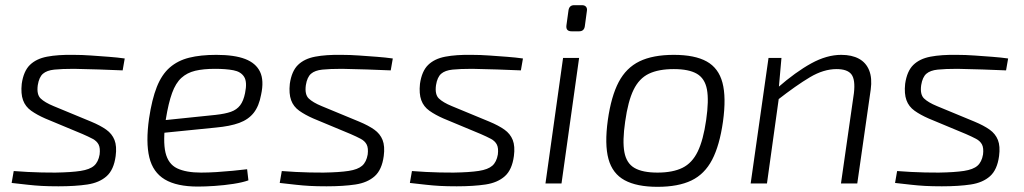

<svg xmlns="http://www.w3.org/2000/svg" viewBox="-20 -709 3957 742"><path d="M264 -497Q297 -497 332 -494.5Q367 -492 400.5 -489.5Q434 -487 462 -483L454 -437Q409 -439 362.5 -440.5Q316 -442 266 -443Q219 -443 190 -440Q161 -437 146 -424Q131 -411 126 -380Q121 -344 137 -328.5Q153 -313 187 -299L332 -239Q368 -224 390.5 -208Q413 -192 422.5 -168Q432 -144 427 -106Q420 -53 392 -28Q364 -3 317.5 4Q271 11 206 11Q168 11 141 9.5Q114 8 87.5 5Q61 2 25 -2L33 -48Q60 -46 87 -44.5Q114 -43 141 -42.5Q168 -42 194 -42Q256 -43 291.5 -48.5Q327 -54 343.5 -68.5Q360 -83 365 -112Q368 -137 361 -150.5Q354 -164 338 -172.5Q322 -181 299 -191L155 -251Q123 -265 100.5 -281Q78 -297 69 -322Q60 -347 64 -385Q71 -434 95.5 -458Q120 -482 162 -490Q204 -498 264 -497Z M816 -497Q886 -497 927.5 -481Q969 -465 985 -431.5Q1001 -398 989 -343Q981 -299 960.5 -273Q940 -247 904.5 -234Q869 -221 814 -216L575 -192L581 -241L813 -265Q850 -269 872.5 -277Q895 -285 908 -302Q921 -319 927 -349Q936 -392 923.5 -412Q911 -432 882 -437.5Q853 -443 811 -443Q766 -443 734.5 -435.5Q703 -428 681 -408Q659 -388 645 -349.5Q631 -311 621 -249Q609 -164 619.5 -119.5Q630 -75 664.5 -58.5Q699 -42 757 -42Q785 -42 817 -44Q849 -46 879.5 -49Q910 -52 935 -55L940 -12Q918 -4 882.5 1.5Q847 7 810 9.5Q773 12 745 12Q663 12 617 -15.5Q571 -43 557 -101Q543 -159 556 -251Q567 -325 586 -373Q605 -421 636 -448Q667 -475 711 -486Q755 -497 816 -497Z M1300 -497Q1333 -497 1368 -494.5Q1403 -492 1436.5 -489.5Q1470 -487 1498 -483L1490 -437Q1445 -439 1398.5 -440.5Q1352 -442 1302 -443Q1255 -443 1226 -440Q1197 -437 1182 -424Q1167 -411 1162 -380Q1157 -344 1173 -328.5Q1189 -313 1223 -299L1368 -239Q1404 -224 1426.5 -208Q1449 -192 1458.5 -168Q1468 -144 1463 -106Q1456 -53 1428 -28Q1400 -3 1353.5 4Q1307 11 1242 11Q1204 11 1177 9.5Q1150 8 1123.5 5Q1097 2 1061 -2L1069 -48Q1096 -46 1123 -44.5Q1150 -43 1177 -42.5Q1204 -42 1230 -42Q1292 -43 1327.5 -48.5Q1363 -54 1379.5 -68.5Q1396 -83 1401 -112Q1404 -137 1397 -150.5Q1390 -164 1374 -172.5Q1358 -181 1335 -191L1191 -251Q1159 -265 1136.5 -281Q1114 -297 1105 -322Q1096 -347 1100 -385Q1107 -434 1131.5 -458Q1156 -482 1198 -490Q1240 -498 1300 -497Z M1803 -497Q1836 -497 1871 -494.5Q1906 -492 1939.5 -489.5Q1973 -487 2001 -483L1993 -437Q1948 -439 1901.5 -440.5Q1855 -442 1805 -443Q1758 -443 1729 -440Q1700 -437 1685 -424Q1670 -411 1665 -380Q1660 -344 1676 -328.5Q1692 -313 1726 -299L1871 -239Q1907 -224 1929.5 -208Q1952 -192 1961.5 -168Q1971 -144 1966 -106Q1959 -53 1931 -28Q1903 -3 1856.5 4Q1810 11 1745 11Q1707 11 1680 9.5Q1653 8 1626.5 5Q1600 2 1564 -2L1572 -48Q1599 -46 1626 -44.5Q1653 -43 1680 -42.5Q1707 -42 1733 -42Q1795 -43 1830.5 -48.5Q1866 -54 1882.5 -68.5Q1899 -83 1904 -112Q1907 -137 1900 -150.5Q1893 -164 1877 -172.5Q1861 -181 1838 -191L1694 -251Q1662 -265 1639.5 -281Q1617 -297 1608 -322Q1599 -347 1603 -385Q1610 -434 1634.5 -458Q1659 -482 1701 -490Q1743 -498 1803 -497Z M2218 -485 2150 0H2088L2156 -485ZM2229 -689Q2240 -689 2245 -682.5Q2250 -676 2248 -666L2240 -607Q2237 -588 2218 -588H2189Q2166 -588 2169 -611L2177 -669Q2180 -689 2199 -689Z M2584 -497Q2665 -497 2711 -471.5Q2757 -446 2772 -389.5Q2787 -333 2774 -239Q2761 -147 2732 -91.5Q2703 -36 2652 -11.5Q2601 13 2521 13Q2441 13 2394 -12.5Q2347 -38 2331.5 -94.5Q2316 -151 2329 -245Q2342 -337 2371 -392Q2400 -447 2451.5 -472Q2503 -497 2584 -497ZM2584 -442Q2525 -442 2487.5 -424Q2450 -406 2428.5 -362Q2407 -318 2396 -239Q2385 -164 2393 -121Q2401 -78 2432 -60Q2463 -42 2521 -42Q2580 -42 2617.5 -60.5Q2655 -79 2676.5 -123.5Q2698 -168 2709 -245Q2720 -321 2712 -363.5Q2704 -406 2673 -424Q2642 -442 2584 -442Z M3231 -497Q3272 -497 3299.5 -482Q3327 -467 3339 -437Q3351 -407 3345 -363L3293 0H3230L3280 -349Q3286 -401 3270.5 -421.5Q3255 -442 3213 -442Q3163 -442 3110 -410.5Q3057 -379 2984 -322L2985 -370Q3055 -431 3115 -464Q3175 -497 3231 -497ZM3000 -485 2989 -361 2992 -345 2944 0H2881L2950 -485Z M3678 -497Q3711 -497 3746 -494.5Q3781 -492 3814.5 -489.5Q3848 -487 3876 -483L3868 -437Q3823 -439 3776.5 -440.5Q3730 -442 3680 -443Q3633 -443 3604 -440Q3575 -437 3560 -424Q3545 -411 3540 -380Q3535 -344 3551 -328.5Q3567 -313 3601 -299L3746 -239Q3782 -224 3804.5 -208Q3827 -192 3836.5 -168Q3846 -144 3841 -106Q3834 -53 3806 -28Q3778 -3 3731.5 4Q3685 11 3620 11Q3582 11 3555 9.5Q3528 8 3501.5 5Q3475 2 3439 -2L3447 -48Q3474 -46 3501 -44.5Q3528 -43 3555 -42.5Q3582 -42 3608 -42Q3670 -43 3705.5 -48.5Q3741 -54 3757.5 -68.5Q3774 -83 3779 -112Q3782 -137 3775 -150.5Q3768 -164 3752 -172.5Q3736 -181 3713 -191L3569 -251Q3537 -265 3514.5 -281Q3492 -297 3483 -322Q3474 -347 3478 -385Q3485 -434 3509.5 -458Q3534 -482 3576 -490Q3618 -498 3678 -497Z"/></svg>

Font: Exo 2 Light
Style: Italic
Weight: 300
Italic angle: -8°
Designer: Natanael Gama
Foundry: Natanael Gama
Version: Version 2.010